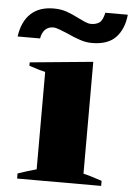

<svg xmlns="http://www.w3.org/2000/svg" viewBox="-71 -753 549 792"><g transform="rotate(5 203.5 -356.5)"><path d="M119 -712Q150 -712 174 -703.5Q198 -695 225 -681Q239 -674 253 -668Q267 -662 278 -662Q299 -662 312.5 -671.5Q326 -681 333 -713H426Q420 -653 387 -618.5Q354 -584 289 -584Q264 -584 239.5 -592Q215 -600 183 -615Q166 -622 150 -628Q134 -634 125 -634Q104 -634 91 -621Q78 -608 74 -584H-19Q-10 -647 25 -679.5Q60 -712 119 -712ZM30 -21Q61 -32 107 -45V-448Q88 -452 40 -468V-482L301 -507V-44Q324 -39 378 -21V0H30Z"/></g></svg>

Font: Trirong Black
Style: Regular
Weight: 900
Designer: Katatrad Team
Foundry: CadsonDemak
Version: Version 1.001